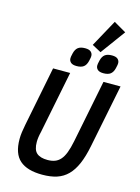

<svg xmlns="http://www.w3.org/2000/svg" viewBox="-159 -1194 942 1292"><g transform="rotate(15 312.0 -548.0)"><path d="M273 -698 186 -263Q181 -243 178.5 -225Q176 -207 176 -192Q176 -137 201 -115Q226 -93 277 -93Q305 -93 327 -101Q349 -109 366 -128Q383 -147 395.5 -179.5Q408 -212 418 -262L505 -698H624L536 -260Q521 -184 498.5 -132Q476 -80 444 -48Q412 -16 369 -2Q326 12 268 12Q163 12 111 -33.5Q59 -79 59 -181Q59 -204 62.5 -229.5Q66 -255 72 -285L154 -698ZM434 -886 371 -920 474 -1108 560 -1058ZM302 -754Q274 -754 261.5 -765.5Q249 -777 249 -794Q249 -799 250 -806.5Q251 -814 255 -830Q262 -859 279 -872Q296 -885 328 -885Q356 -885 368.5 -873.5Q381 -862 381 -845Q381 -840 380 -832.5Q379 -825 375 -809Q368 -780 351 -767Q334 -754 302 -754ZM489 -754Q461 -754 448.5 -765.5Q436 -777 436 -794Q436 -799 437 -806.5Q438 -814 442 -830Q449 -859 466 -872Q483 -885 515 -885Q543 -885 555.5 -873.5Q568 -862 568 -845Q568 -840 567 -832.5Q566 -825 562 -809Q555 -780 538 -767Q521 -754 489 -754Z"/></g></svg>

Font: IBM Plex Sans Condensed SemiBold
Style: Italic
Weight: 600
Width: 3
Italic angle: -11°
Designer: Mike Abbink, Paul van der Laan, Pieter van Rosmalen
Foundry: Bold Monday
Version: Version 1.3